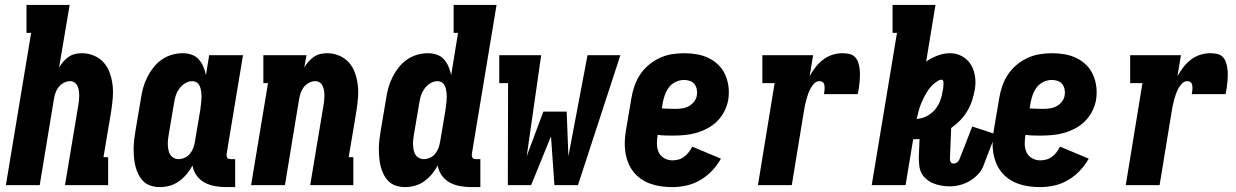

<svg xmlns="http://www.w3.org/2000/svg" viewBox="-20 -755 5040 783"><path d="M4 0 107 -621H88V-735H264L221 -480Q229 -493 238.5 -504Q248 -515 260.5 -523.5Q273 -532 287 -535Q301 -538 314 -538Q340 -538 363.5 -528Q387 -518 403 -500Q419 -482 427.5 -458Q436 -434 439 -409Q442 -384 440 -358Q438 -332 434 -305L402 -114H421V0H245L299 -324Q301 -334 302 -344.5Q303 -355 303 -365.5Q303 -376 301.5 -385.5Q300 -395 296 -404Q292 -413 284 -418.5Q276 -424 266 -424Q253 -424 240.5 -417.5Q228 -411 219.5 -400.5Q211 -390 206.5 -377Q202 -364 200 -352L142 0Z M632 8Q613 8 595.5 2.5Q578 -3 565.5 -15Q553 -27 545 -43Q537 -59 532.5 -76.5Q528 -94 526.5 -112.5Q525 -131 525 -149.5Q525 -168 527.5 -187Q530 -206 533 -225L555 -355Q558 -376 564 -397.5Q570 -419 580.5 -440Q591 -461 605.5 -479.5Q620 -498 639 -511.5Q658 -525 680.5 -531.5Q703 -538 725 -538Q744 -538 761.5 -532Q779 -526 790.5 -513Q802 -500 809 -483.5Q816 -467 820 -449L833 -530H971L904 -126Q904 -122 904.5 -118Q905 -114 907.5 -111Q910 -108 913.5 -107Q917 -106 921 -106H939V8H903Q879 8 856.5 4Q834 0 814.5 -10.5Q795 -21 782 -39Q769 -57 765 -80Q755 -61 741 -44.5Q727 -28 709.5 -15.5Q692 -3 672 2.5Q652 8 632 8ZM708 -106Q721 -106 734 -112Q747 -118 755.5 -129Q764 -140 768.5 -152.5Q773 -165 775 -178L797 -308Q798 -317 799 -325.5Q800 -334 801 -343Q802 -352 802 -360.5Q802 -369 801 -377.5Q800 -386 798 -394Q796 -402 792 -409Q788 -416 780.5 -420Q773 -424 765 -424Q749 -424 735 -415.5Q721 -407 711.5 -394Q702 -381 697 -366Q692 -351 690 -336L668 -206Q666 -195 665 -184.5Q664 -174 664.5 -163.5Q665 -153 667 -143Q669 -133 674 -124.5Q679 -116 688.5 -111Q698 -106 708 -106Z M1004 0 1073 -416H1054V-530H1230L1221 -480Q1229 -493 1238.5 -504Q1248 -515 1260.5 -523.5Q1273 -532 1287 -535Q1301 -538 1314 -538Q1340 -538 1363.5 -528Q1387 -518 1403 -500Q1419 -482 1427.5 -458Q1436 -434 1439 -409Q1442 -384 1440 -358Q1438 -332 1434 -305L1402 -114H1421V0H1245L1299 -324Q1301 -334 1302 -344.5Q1303 -355 1303 -365.5Q1303 -376 1301.5 -385.5Q1300 -395 1296 -404Q1292 -413 1284 -418.5Q1276 -424 1266 -424Q1253 -424 1240.5 -417.5Q1228 -411 1219.5 -400.5Q1211 -390 1206.5 -377Q1202 -364 1200 -352L1142 0Z M1632 8Q1613 8 1595.5 2.5Q1578 -3 1565.5 -15Q1553 -27 1545 -43Q1537 -59 1532.5 -76.5Q1528 -94 1526.5 -112.5Q1525 -131 1525 -149.5Q1525 -168 1527.5 -187Q1530 -206 1533 -225L1555 -355Q1558 -376 1564 -397.5Q1570 -419 1580.5 -440Q1591 -461 1605.5 -479.5Q1620 -498 1639 -511.5Q1658 -525 1680.5 -531.5Q1703 -538 1725 -538Q1744 -538 1761.5 -532Q1779 -526 1790.5 -513Q1802 -500 1809 -483.5Q1816 -467 1820 -449L1848 -621H1830V-735H2005L1904 -126Q1904 -122 1904.5 -118Q1905 -114 1907.5 -111Q1910 -108 1913.5 -107Q1917 -106 1921 -106H1939V8H1903Q1879 8 1856.5 4Q1834 0 1814.5 -10.5Q1795 -21 1782 -39Q1769 -57 1765 -80Q1755 -61 1741 -44.5Q1727 -28 1709.5 -15.5Q1692 -3 1672 2.5Q1652 8 1632 8ZM1708 -106Q1721 -106 1734 -112Q1747 -118 1755.5 -129Q1764 -140 1768.5 -152.5Q1773 -165 1775 -178L1797 -308Q1798 -317 1799 -325.5Q1800 -334 1801 -343Q1802 -352 1802 -360.5Q1802 -369 1801 -377.5Q1800 -386 1798 -394Q1796 -402 1792 -409Q1788 -416 1780.5 -420Q1773 -424 1765 -424Q1749 -424 1735 -415.5Q1721 -407 1711.5 -394Q1702 -381 1697 -366Q1692 -351 1690 -336L1668 -206Q1666 -195 1665 -184.5Q1664 -174 1664.5 -163.5Q1665 -153 1667 -143Q1669 -133 1674 -124.5Q1679 -116 1688.5 -111Q1698 -106 1708 -106Z M2051 0 2052 -416H2016V-530H2187L2128 -118L2196 -300H2291L2298 -118L2376 -530H2510L2337 0H2241L2227 -199L2146 0Z M2722 8Q2699 8 2676.5 5Q2654 2 2633 -5.5Q2612 -13 2594.5 -25Q2577 -37 2563.5 -54Q2550 -71 2542 -91Q2534 -111 2530.5 -133.5Q2527 -156 2528 -179Q2529 -202 2533 -225L2555 -355Q2559 -380 2567.5 -404.5Q2576 -429 2590.5 -451Q2605 -473 2626 -490.5Q2647 -508 2671 -519Q2695 -530 2720.5 -534Q2746 -538 2771 -538Q2797 -538 2822.5 -533.5Q2848 -529 2870.5 -518Q2893 -507 2910.5 -489.5Q2928 -472 2938 -449Q2948 -426 2951 -400.5Q2954 -375 2950 -349Q2946 -325 2934.5 -302Q2923 -279 2905 -261Q2887 -243 2864 -231Q2841 -219 2817.5 -212.5Q2794 -206 2769.5 -204Q2745 -202 2722 -202Q2706 -202 2691 -202.5Q2676 -203 2662 -205Q2659 -187 2659 -168.5Q2659 -150 2666 -134.5Q2673 -119 2688.5 -110Q2704 -101 2722 -101Q2735 -101 2747.5 -104.5Q2760 -108 2770.5 -116Q2781 -124 2789 -134.5Q2797 -145 2803 -157L2920 -108Q2905 -81 2883.5 -58.5Q2862 -36 2835.5 -20.5Q2809 -5 2780 1.5Q2751 8 2722 8ZM2735 -311Q2748 -311 2762 -313Q2776 -315 2789 -322Q2802 -329 2811 -341Q2820 -353 2822 -367Q2824 -379 2821.5 -391Q2819 -403 2812 -412Q2805 -421 2793.5 -425Q2782 -429 2770 -429Q2753 -429 2736.5 -421.5Q2720 -414 2709 -400Q2698 -386 2692 -369.5Q2686 -353 2683 -337L2679 -313Q2693 -312 2707 -311.5Q2721 -311 2735 -311Z M3071 0 3139 -416H3089V-530H3296L3282 -445Q3293 -464 3306 -481Q3319 -498 3336.5 -511.5Q3354 -525 3374.5 -531.5Q3395 -538 3415 -538Q3429 -538 3442 -535.5Q3455 -533 3464.5 -524.5Q3474 -516 3478.5 -504Q3483 -492 3485 -479Q3487 -466 3487 -452.5Q3487 -439 3486 -425.5Q3485 -412 3483 -398.5Q3481 -385 3478 -371H3340Q3341 -377 3342 -382.5Q3343 -388 3343 -393.5Q3343 -399 3342.5 -404.5Q3342 -410 3339.5 -415Q3337 -420 3332 -422Q3327 -424 3322 -424Q3310 -424 3301 -415Q3292 -406 3286 -395Q3280 -384 3276 -373Q3272 -362 3269 -351Q3266 -340 3263.5 -328.5Q3261 -317 3259 -305L3209 0Z M3853 5Q3836 5 3819 2Q3802 -1 3787 -7Q3772 -13 3759 -23.5Q3746 -34 3738.5 -48Q3731 -62 3729 -79Q3727 -96 3727 -113L3730 -188Q3724 -188 3718 -187.5Q3712 -187 3706 -187Q3706 -187 3705.5 -187Q3705 -187 3704 -187L3673 0H3535L3638 -621H3620V-735H3795L3757 -504Q3779 -519 3804 -528.5Q3829 -538 3854 -538Q3881 -538 3903.5 -525.5Q3926 -513 3939 -492Q3952 -471 3956 -445Q3960 -419 3956 -393Q3952 -370 3945 -347.5Q3938 -325 3925.5 -303.5Q3913 -282 3896 -264.5Q3879 -247 3859 -233L3854 -109Q3854 -105 3854.5 -101.5Q3855 -98 3856.5 -95Q3858 -92 3861.5 -90Q3865 -88 3868 -88Q3876 -88 3883 -93Q3890 -98 3893 -106L3945 -239L4040 -208L3989 -75Q3981 -56 3965 -40.5Q3949 -25 3931 -15Q3913 -5 3893 0Q3873 5 3853 5ZM3718 -270Q3739 -271 3758.5 -281Q3778 -291 3792 -307Q3806 -323 3813.5 -342.5Q3821 -362 3824 -383Q3826 -389 3826.5 -396Q3827 -403 3827.5 -409.5Q3828 -416 3827 -423Q3826 -430 3820 -430Q3812 -430 3804.5 -425Q3797 -420 3790.5 -415Q3784 -410 3778 -403.5Q3772 -397 3767 -390Q3762 -383 3758 -376Q3754 -369 3750 -361.5Q3746 -354 3742.5 -346.5Q3739 -339 3736 -331.5Q3733 -324 3730.5 -316.5Q3728 -309 3726 -301Q3724 -293 3722 -285Q3720 -277 3718 -270Z M4222 8Q4199 8 4176.5 5Q4154 2 4133 -5.5Q4112 -13 4094.5 -25Q4077 -37 4063.5 -54Q4050 -71 4042 -91Q4034 -111 4030.5 -133.5Q4027 -156 4028 -179Q4029 -202 4033 -225L4055 -355Q4059 -380 4067.5 -404.5Q4076 -429 4090.5 -451Q4105 -473 4126 -490.5Q4147 -508 4171 -519Q4195 -530 4220.5 -534Q4246 -538 4271 -538Q4297 -538 4322.5 -533.5Q4348 -529 4370.5 -518Q4393 -507 4410.5 -489.5Q4428 -472 4438 -449Q4448 -426 4451 -400.5Q4454 -375 4450 -349Q4446 -325 4434.5 -302Q4423 -279 4405 -261Q4387 -243 4364 -231Q4341 -219 4317.5 -212.5Q4294 -206 4269.5 -204Q4245 -202 4222 -202Q4206 -202 4191 -202.5Q4176 -203 4162 -205Q4159 -187 4159 -168.5Q4159 -150 4166 -134.5Q4173 -119 4188.5 -110Q4204 -101 4222 -101Q4235 -101 4247.5 -104.5Q4260 -108 4270.5 -116Q4281 -124 4289 -134.5Q4297 -145 4303 -157L4420 -108Q4405 -81 4383.5 -58.5Q4362 -36 4335.5 -20.5Q4309 -5 4280 1.5Q4251 8 4222 8ZM4235 -311Q4248 -311 4262 -313Q4276 -315 4289 -322Q4302 -329 4311 -341Q4320 -353 4322 -367Q4324 -379 4321.5 -391Q4319 -403 4312 -412Q4305 -421 4293.5 -425Q4282 -429 4270 -429Q4253 -429 4236.5 -421.5Q4220 -414 4209 -400Q4198 -386 4192 -369.5Q4186 -353 4183 -337L4179 -313Q4193 -312 4207 -311.5Q4221 -311 4235 -311Z M4571 0 4639 -416H4589V-530H4796L4782 -445Q4793 -464 4806 -481Q4819 -498 4836.5 -511.5Q4854 -525 4874.5 -531.5Q4895 -538 4915 -538Q4929 -538 4942 -535.5Q4955 -533 4964.5 -524.5Q4974 -516 4978.5 -504Q4983 -492 4985 -479Q4987 -466 4987 -452.5Q4987 -439 4986 -425.5Q4985 -412 4983 -398.5Q4981 -385 4978 -371H4840Q4841 -377 4842 -382.5Q4843 -388 4843 -393.5Q4843 -399 4842.5 -404.5Q4842 -410 4839.5 -415Q4837 -420 4832 -422Q4827 -424 4822 -424Q4810 -424 4801 -415Q4792 -406 4786 -395Q4780 -384 4776 -373Q4772 -362 4769 -351Q4766 -340 4763.5 -328.5Q4761 -317 4759 -305L4709 0Z"/></svg>

Font: Iosevka Slab Heavy
Style: Italic
Weight: 900
Italic angle: -9°
Monospace: yes
Designer: Belleve Invis
Foundry: Belleve Invis
Version: Version 11.1.0; ttfautohint (v1.8.3)